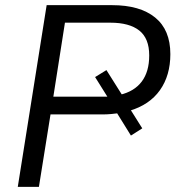

<svg xmlns="http://www.w3.org/2000/svg" viewBox="-20 -725 681 745"><path d="M49 0 161 -705H415Q523 -705 582 -657Q641 -609 641 -515Q641 -432 600.5 -375Q560 -318 482 -295L483 -305L532 -227L488 -199L431 -291L442 -286Q427 -284 411 -282.5Q395 -281 378 -281H176L131 0ZM187 -350H382Q391 -350 398.5 -350Q406 -350 414 -351L404 -338L349 -426L393 -453L456 -353L445 -357Q501 -370 530 -408.5Q559 -447 559 -510Q559 -576 520.5 -606.5Q482 -637 408 -637H232Z"/></svg>

Font: Nunito Sans 12pt
Style: Italic
Weight: 400
Italic angle: -9°
Designer: Vernon Adams
Foundry: Vernon Adams
Version: Version 3.101;gftools[0.9.27]